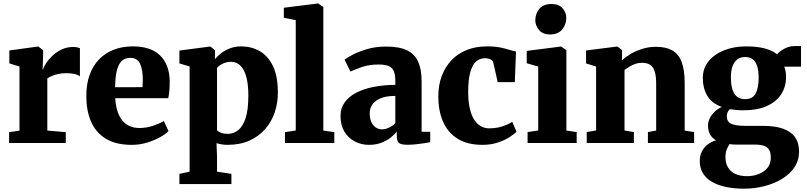

<svg xmlns="http://www.w3.org/2000/svg" viewBox="-20 -840 4741 1128"><path d="M33.5 0V-63.5L94.5 -72.5V-449L35 -467.5V-543.5L201.5 -566.5H205L233.5 -545.5V-521.5L230.5 -434H234Q238 -449.5 252.5 -471.2Q267 -493 290.2 -514.5Q313.5 -536 343.8 -550Q374 -564 410 -564Q423.5 -564 433.8 -561.8Q444 -559.5 449.5 -557V-391.5Q438 -400.5 419 -405.2Q400 -410 368 -410Q342 -410 320.5 -405Q299 -400 283.2 -393Q267.5 -386 258 -379.5V-73L366.5 -63.5V0Z M754.5 11Q659.5 11 600.5 -25.8Q541.5 -62.5 514.2 -127.2Q487 -192 487 -276.5Q487 -345.5 506.5 -399.8Q526 -454 562 -491.2Q598 -528.5 648.2 -548Q698.5 -567.5 760 -567.5Q866 -567.5 920.5 -514.2Q975 -461 977 -365.5Q977 -331.5 974.8 -306.5Q972.5 -281.5 968.5 -263H657Q659.5 -220 670 -187.2Q680.5 -154.5 698.5 -132.5Q716.5 -110.5 742 -99.2Q767.5 -88 800.5 -88Q840 -88 880 -101.5Q920 -115 942.5 -129L970 -70Q955 -53.5 922 -34.8Q889 -16 845.5 -2.5Q802 11 754.5 11ZM656 -327.5 817 -328Q817.5 -339 818.2 -349.5Q819 -360 819 -370.5Q819 -430.5 803 -465.2Q787 -500 745.5 -500Q726.5 -500 710.8 -492.5Q695 -485 683 -466.5Q671 -448 664 -414.2Q657 -380.5 656 -327.5Z M1034 241.5V181.5L1094 168.5V-449.5L1034 -467.5V-543L1213 -566.5H1216L1243 -545.5L1242.5 -491.5Q1256 -509.5 1278.5 -527Q1301 -544.5 1331.2 -556Q1361.5 -567.5 1396.5 -567.5Q1456.5 -567.5 1505.5 -539.8Q1554.5 -512 1583.5 -452Q1612.5 -392 1612.5 -295.5Q1612.5 -234.5 1593.8 -179.2Q1575 -124 1537.2 -81Q1499.5 -38 1444.5 -13.5Q1389.5 11 1316 11Q1298.5 11 1280.2 7.8Q1262 4.5 1252 1L1255 81V168.5L1339.5 181.5V241.5ZM1318.5 -53.5Q1351.5 -53.5 1379 -75Q1406.5 -96.5 1422.8 -145.5Q1439 -194.5 1439 -278Q1439 -331 1431.5 -368.8Q1424 -406.5 1410.2 -430.5Q1396.5 -454.5 1377.8 -465.8Q1359 -477 1337 -477Q1318.5 -477 1302.5 -471.5Q1286.5 -466 1274.2 -457.8Q1262 -449.5 1255 -441V-75Q1262 -66.5 1279 -60Q1296 -53.5 1318.5 -53.5Z M1717.5 -73.5V-721.5L1647.5 -735.5V-794.5L1847 -819.5H1850L1879.5 -798.5V-73L1944 -63.5V0H1654V-63.5Z M2148 11Q2102.5 11 2064.2 -9Q2026 -29 2003.2 -66.8Q1980.5 -104.5 1980.5 -158.5Q1980.5 -204 2004.8 -238.2Q2029 -272.5 2072.8 -295.2Q2116.5 -318 2175.2 -329.5Q2234 -341 2302.5 -341.5V-363Q2302.5 -397 2295 -418.5Q2287.5 -440 2266.5 -450.5Q2245.5 -461 2204.5 -461Q2147.5 -461 2105 -445.8Q2062.5 -430.5 2038.5 -419.5L2004.5 -489.5Q2018 -500.5 2052.5 -518.8Q2087 -537 2137.5 -551.8Q2188 -566.5 2248.5 -566.5Q2327 -566.5 2372.5 -543.8Q2418 -521 2437.5 -475.8Q2457 -430.5 2457 -362.5V-66L2507.5 -65.5V-4.5Q2496 -2 2472.8 1.5Q2449.5 5 2422.8 7.8Q2396 10.5 2374.5 10.5Q2336 10.5 2323.5 -0.5Q2311 -11.5 2311 -43V-67Q2298.5 -50.5 2275.8 -32.2Q2253 -14 2220.8 -1.5Q2188.5 11 2148 11ZM2226 -80Q2244 -80 2265.8 -90.5Q2287.5 -101 2302.5 -116V-276.5Q2248 -276.5 2214.8 -262Q2181.5 -247.5 2166.8 -224.8Q2152 -202 2152 -175Q2152 -145 2161.2 -124Q2170.5 -103 2187 -91.5Q2203.5 -80 2226 -80Z M2815 11Q2724.5 11 2667 -25.8Q2609.5 -62.5 2582.2 -126.8Q2555 -191 2555 -272.5Q2555 -340 2575.5 -394.2Q2596 -448.5 2633.8 -487.5Q2671.5 -526.5 2724 -547Q2776.5 -567.5 2840.5 -567.5Q2887 -567.5 2919 -561Q2951 -554.5 2973.2 -547.2Q2995.5 -540 3011.5 -537.5L3004.5 -357.5H2904L2878 -472.5Q2876 -482 2867.8 -487.5Q2859.5 -493 2848.8 -495.5Q2838 -498 2829.5 -498Q2800.5 -498 2778.5 -479.8Q2756.5 -461.5 2743.8 -419Q2731 -376.5 2730.5 -302Q2730.5 -248.5 2739 -207.8Q2747.5 -167 2763.8 -140.2Q2780 -113.5 2803 -99.8Q2826 -86 2854 -86Q2884.5 -86 2909 -91.5Q2933.5 -97 2953.8 -105.8Q2974 -114.5 2989.5 -124L3014.5 -66.5Q3002.5 -53 2974.2 -34.8Q2946 -16.5 2905.2 -2.8Q2864.5 11 2815 11Z M3079.5 0V-64L3142 -73.5V-449L3074.5 -468.5V-541L3274.5 -566.5H3277L3307.5 -545.5V-73L3368 -64V0ZM3210.5 -637.5Q3169 -637.5 3147 -663.5Q3125 -689.5 3125 -720.5Q3125 -760.5 3149 -788.5Q3173 -816.5 3220 -816.5H3221Q3263 -816.5 3285 -791.5Q3307 -766.5 3307 -735.5Q3307 -696 3282.8 -666.8Q3258.5 -637.5 3211.5 -637.5Z M3482 -73.5V-449L3423 -467.5V-543.5L3604.5 -566.5H3608L3634.5 -545.5V-509L3633.5 -485Q3654.5 -505 3685.5 -523.2Q3716.5 -541.5 3754.2 -553.2Q3792 -565 3833.5 -565Q3892 -565 3929.2 -544.2Q3966.5 -523.5 3984.5 -476.5Q4002.5 -429.5 4002.5 -351.5V-73L4058 -64V0H3786.5V-64L3835 -73V-347Q3835 -393 3826.5 -420Q3818 -447 3799.8 -459Q3781.5 -471 3752 -471Q3730.5 -471 3711.2 -464.2Q3692 -457.5 3676.2 -447.5Q3660.5 -437.5 3649 -429V-73.5L3704 -64V0H3427V-64Z M4351.5 268.5Q4291 268.5 4243 258Q4195 247.5 4161 227.2Q4127 207 4109 176.5Q4091 146 4091 106Q4091 74.5 4103.2 50.2Q4115.5 26 4137.2 9.2Q4159 -7.5 4186.5 -15.5Q4161.5 -30.5 4150.5 -52.5Q4139.5 -74.5 4139.5 -102Q4139.5 -123.5 4149.5 -144.5Q4159.5 -165.5 4177.8 -183Q4196 -200.5 4220.5 -211.5Q4160 -234 4134.5 -278.5Q4109 -323 4109 -380.5Q4109 -439.5 4143.8 -481.2Q4178.5 -523 4236 -545.2Q4293.5 -567.5 4362.5 -567.5Q4427 -567.5 4472 -555.8Q4517 -544 4545.5 -521Q4557.5 -536.5 4586.5 -553Q4615.5 -569.5 4650.5 -569.5H4686V-448.5H4587.5Q4591 -440.5 4593.2 -431Q4595.5 -421.5 4596.8 -411.5Q4598 -401.5 4598 -390.5Q4598.5 -331 4569.5 -286.2Q4540.5 -241.5 4484.8 -216.8Q4429 -192 4348.5 -192Q4326 -192 4305.5 -193.8Q4285 -195.5 4267.5 -198.5Q4258.5 -189.5 4254.2 -179.5Q4250 -169.5 4250 -156.5Q4250 -126 4275.2 -113.2Q4300.5 -100.5 4361.5 -100.5H4464.5Q4533.5 -100.5 4580.2 -84Q4627 -67.5 4650.8 -34Q4674.5 -0.5 4674.5 51Q4674.5 102 4647.5 142.5Q4620.5 183 4574.2 211Q4528 239 4470.2 253.8Q4412.5 268.5 4351.5 268.5ZM4370 195Q4404 195 4435.8 183.2Q4467.5 171.5 4488 147.2Q4508.5 123 4508.5 85.5Q4508.5 58.5 4499.5 41.8Q4490.5 25 4469.8 17.2Q4449 9.5 4414.5 9.5H4306Q4295.5 9.5 4285.2 8.8Q4275 8 4266 6.5Q4257 20 4249.5 38.5Q4242 57 4242 82.5Q4242 117 4256.2 142.2Q4270.5 167.5 4298.8 181.2Q4327 195 4370 195ZM4358 -257.5Q4402 -257.5 4419.5 -291Q4437 -324.5 4437 -381Q4437 -424 4428.5 -451.2Q4420 -478.5 4402.5 -491.8Q4385 -505 4358 -505Q4330 -505 4311.5 -491Q4293 -477 4283.5 -450.5Q4274 -424 4274 -385Q4274 -345 4282.5 -316.2Q4291 -287.5 4309.5 -272.5Q4328 -257.5 4358 -257.5Z"/></svg>

Font: Merriweather 24pt Black
Style: Regular
Weight: 900
Designer: Eben Sorkin
Foundry: Eben Sorkin
Version: Version 2.100